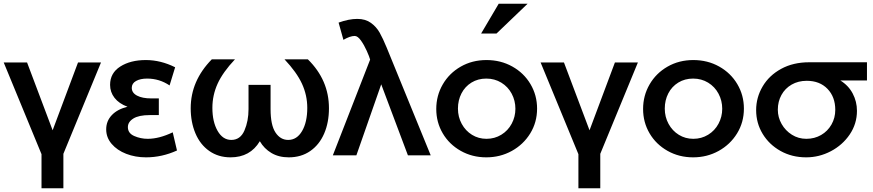

<svg xmlns="http://www.w3.org/2000/svg" viewBox="-24 -838 4711 1036"><path d="M318 -8 521 -501H397L260 -135L122 -501H-4L200 -6V178H318Z M773 -89Q835 -89 908 -124L931 -26Q850 11 764 11Q706 11 657 -8Q608 -27 578.5 -61.5Q549 -96 549 -140Q549 -185 579.5 -217Q610 -249 664 -262Q618 -279 594 -310Q570 -341 570 -380Q570 -444 625 -479Q680 -514 763 -514Q843 -514 921 -475L891 -377Q836 -414 770 -414Q733 -414 710 -401Q687 -388 687 -364Q687 -337 715.5 -322Q744 -307 792 -307H833V-217H784Q725 -217 695.5 -198.5Q666 -180 666 -152Q666 -119 700.5 -104Q735 -89 773 -89Z M1317 -380V-249Q1317 -185 1295 -134Q1273 -83 1224 -83Q1178 -83 1150 -132Q1122 -181 1122 -256Q1122 -324 1150 -386Q1178 -448 1244 -518H1119Q1005 -402 1005 -254Q1005 -179 1030.5 -118.5Q1056 -58 1105 -23.5Q1154 11 1220 11Q1326 11 1378 -76Q1401 -36 1440.5 -12.5Q1480 11 1534 11Q1601 11 1650 -23Q1699 -57 1725 -117Q1751 -177 1751 -254Q1751 -406 1637 -518H1511Q1577 -448 1605.5 -386Q1634 -324 1634 -256Q1634 -179 1606 -131Q1578 -83 1531 -83Q1489 -83 1462.5 -123Q1436 -163 1436 -249V-380Z M1772 0H1899L2033 -383L2177 0H2300L2063 -580Q2042 -631 2024.5 -662Q2007 -693 1977.5 -714.5Q1948 -736 1904 -736Q1858 -736 1803 -716L1829 -623Q1865 -644 1890 -644Q1906 -644 1923.5 -619.5Q1941 -595 1955 -563.5Q1969 -532 1973 -517V-516Z M2874 -252Q2874 -324 2838.5 -384Q2803 -444 2740.5 -479Q2678 -514 2601 -514Q2524 -514 2462 -478.5Q2400 -443 2365 -382.5Q2330 -322 2330 -250Q2330 -178 2365 -118.5Q2400 -59 2462 -24Q2524 11 2600 11Q2675 11 2737.5 -23.5Q2800 -58 2837 -118Q2874 -178 2874 -252ZM2757 -251Q2757 -208 2737 -170.5Q2717 -133 2681 -111Q2645 -89 2601 -89Q2558 -89 2523 -110.5Q2488 -132 2467.5 -169.5Q2447 -207 2447 -252Q2447 -297 2466 -334Q2485 -371 2520 -392.5Q2555 -414 2600 -414Q2645 -414 2681 -392Q2717 -370 2737 -332.5Q2757 -295 2757 -251ZM2572 -657H2655L2823 -818H2667Z M3215 -8 3418 -501H3294L3157 -135L3019 -501H2893L3097 -6V178H3215Z M3990 -252Q3990 -324 3954.5 -384Q3919 -444 3856.5 -479Q3794 -514 3717 -514Q3640 -514 3578 -478.5Q3516 -443 3481 -382.5Q3446 -322 3446 -250Q3446 -178 3481 -118.5Q3516 -59 3578 -24Q3640 11 3716 11Q3791 11 3853.5 -23.5Q3916 -58 3953 -118Q3990 -178 3990 -252ZM3873 -251Q3873 -208 3853 -170.5Q3833 -133 3797 -111Q3761 -89 3717 -89Q3674 -89 3639 -110.5Q3604 -132 3583.5 -169.5Q3563 -207 3563 -252Q3563 -297 3582 -334Q3601 -371 3636 -392.5Q3671 -414 3716 -414Q3761 -414 3797 -392Q3833 -370 3853 -332.5Q3873 -295 3873 -251Z M4600 -240Q4600 -170 4561 -112.5Q4522 -55 4459 -22Q4396 11 4326 11Q4249 11 4187.5 -23.5Q4126 -58 4091 -116Q4056 -174 4056 -244Q4056 -312 4091 -371.5Q4126 -431 4191 -466.5Q4256 -502 4342 -502H4654V-404H4510Q4554 -377 4577 -333.5Q4600 -290 4600 -240ZM4483 -245Q4483 -315 4441 -358.5Q4399 -402 4329 -402Q4283 -402 4247.5 -381.5Q4212 -361 4192.5 -325.5Q4173 -290 4173 -246Q4173 -205 4193.5 -169Q4214 -133 4249 -111Q4284 -89 4327 -89Q4371 -89 4406.5 -109.5Q4442 -130 4462.5 -166Q4483 -202 4483 -245Z"/></svg>

Font: Geom Medium
Style: Bold
Weight: 500
Version: Version 1.102